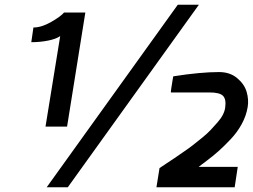

<svg xmlns="http://www.w3.org/2000/svg" viewBox="-20 -790 1067 810"><path d="M112 -612 121 -674Q155 -674 196 -697.5Q237 -721 250 -737H340L263 -256H172L234 -638Q218 -626 184 -619Q150 -612 112 -612ZM177 0 730 -770H819L266 0ZM640 0 653 -81Q655 -83 680 -99Q705 -115 715.5 -122.5Q726 -130 752.5 -148Q779 -166 793.5 -177.5Q808 -189 831 -207.5Q854 -226 868 -241Q882 -256 897 -273Q912 -290 920 -305.5Q928 -321 930 -336Q935 -371 921 -385.5Q907 -400 864 -400H701Q700 -400 702.5 -417Q705 -434 708 -451.5Q711 -469 711 -468Q826 -486 904 -486Q950 -486 980.5 -460.5Q1011 -435 1020.5 -402.5Q1030 -370 1025 -339Q1019 -302 1000 -267Q981 -232 953 -202.5Q925 -173 902 -152.5Q879 -132 851 -111Q823 -90 818 -86H983L970 0Z"/></svg>

Font: Exo
Style: DemiBoldItalic
Weight: 600
Designer: Natanael Gama
Version: Version 1